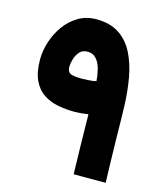

<svg xmlns="http://www.w3.org/2000/svg" viewBox="-102 -748 711 826"><g transform="rotate(15 253.0 -334.5)"><path d="M238.8 -260.3Q199.7 -260.3 163.3 -267.1Q127 -273.9 98.1 -293Q69.3 -312 52.5 -347.7Q35.6 -383.3 35.6 -440.9Q35.6 -478 48.3 -518.1Q61 -558.1 85.4 -592.5Q109.9 -627 145.3 -648.2Q180.7 -669.4 225.6 -669.4Q287.1 -669.4 327.1 -643.1Q367.2 -616.7 390.9 -570.3Q414.6 -523.9 425.3 -463.6Q436 -403.3 438 -335.4Q439 -313 439.5 -272.7Q439.9 -232.4 440.9 -184.1Q441.9 -135.7 443.1 -87.4Q444.3 -39.1 445.8 0H303.2Q301.3 -69.3 300 -132.1Q298.8 -194.8 297.9 -265.6Q260.3 -260.3 238.8 -260.3ZM231.9 -406.2Q241.2 -406.2 261 -407.5Q280.8 -408.7 294.4 -412.1Q292.5 -439 285.9 -464.8Q279.3 -490.7 264.6 -507.8Q250 -524.9 224.6 -524.9Q202.6 -524.9 189.7 -510.3Q176.8 -495.6 171.1 -476.1Q165.5 -456.5 165.5 -440.9Q165.5 -422.4 177 -414.3Q188.5 -406.2 231.9 -406.2Z"/></g></svg>

Font: Vazirmatn UI FD Black
Style: Regular
Weight: 900
Designer: Saber Rastikerdar
Foundry: Saber Rastikerdar
Version: Version 33.003